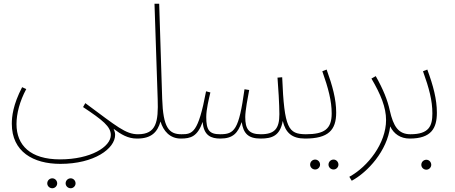

<svg xmlns="http://www.w3.org/2000/svg" viewBox="-20 -734 2425 1024"><path d="M43 -74C43 75 157 140 302 140C482 140 594 59 594 -15C594 -25 591 -36 586 -47C626 -17 662 5 710 5C725 5 731 1 731 -7C731 -14 725 -18 716 -18C650 -18 604 -59 435 -184L423 -163C528 -93 571 -59 571 -14C571 49 464 116 300 116C142 116 68 41 68 -72C68 -128 85 -194 120 -259L98 -269C49 -175 43 -111 43 -74ZM357 270C371 270 383 258 383 244C383 229 371 217 357 217C342 217 330 229 330 244C330 258 342 270 357 270ZM259 270C273 270 285 258 285 244C285 229 273 217 259 217C244 217 232 229 232 244C232 258 244 270 259 270Z M712 5C788 5 820 -30 836 -86C851 -36 886 5 944 5C956 5 962 1 962 -7C962 -15 956 -18 948 -18C880 -18 850 -54 845 -207L829 -714H804L821 -205C825 -85 814 -18 716 -18Z M944 5C998 5 1033 -6 1061 -84C1066 -10 1107 5 1155 5C1224 5 1249 -26 1269 -83C1278 -23 1303 5 1370 5C1431 5 1474 -10 1488 -89C1503 -26 1537 5 1607 5C1620 5 1625 0 1625 -7C1625 -12 1623 -18 1611 -18C1518 -19 1496 -48 1485 -322L1460 -320C1464 -275 1470 -172 1470 -125C1470 -48 1445 -18 1371 -18C1306 -18 1288 -46 1288 -110C1288 -144 1302 -218 1309 -254L1284 -258C1254 -40 1230 -18 1154 -18C1096 -18 1080 -40 1080 -110C1080 -151 1094 -207 1102 -241L1079 -247C1037 -24 1007 -18 948 -18Z M1607 5C1731 5 1773 -40 1773 -134C1773 -205 1753 -277 1722 -363L1699 -354C1731 -263 1749 -196 1749 -129C1749 -46 1710 -18 1611 -18ZM1759 170C1773 170 1785 158 1785 144C1785 129 1773 117 1759 117C1744 117 1732 129 1732 144C1732 158 1744 170 1759 170ZM1661 170C1675 170 1687 158 1687 144C1687 129 1675 117 1661 117C1646 117 1634 129 1634 144C1634 158 1646 170 1661 170Z M1856 230C1941 184 2045 71 2061 -60C2080 -20 2116 5 2165 5C2178 5 2183 0 2183 -7C2183 -12 2181 -18 2169 -18C2104 -18 2078 -61 2059 -144C2047 -200 2024 -257 1984 -328L1961 -315C2011 -230 2039 -161 2039 -94C2039 30 1943 154 1843 209Z M2165 5C2281 5 2310 -51 2310 -133C2310 -204 2291 -276 2259 -363L2236 -354C2269 -262 2286 -198 2286 -129C2286 -62 2268 -18 2169 -18ZM2254 171C2268 171 2280 159 2280 145C2280 130 2268 118 2254 118C2239 118 2227 130 2227 145C2227 159 2239 171 2254 171Z"/></svg>

Font: Noto Sans Arabic UI Cn Th
Style: Regular
Weight: 100
Width: 3
Designer: Monotype Design Team, Nadine Chahine and Nizar Qandah
Foundry: Monotype Imaging Inc.
Version: Version 2.010